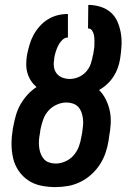

<svg xmlns="http://www.w3.org/2000/svg" viewBox="-20 -755 540 783"><path d="M206 8Q176 8 147 2Q118 -4 95 -19.5Q72 -35 56 -58.5Q40 -82 33.5 -110Q27 -138 27 -167.5Q27 -197 32 -228L35 -243Q39 -265 45.5 -287Q52 -309 64 -330Q76 -351 92.5 -369Q109 -387 129 -400Q116 -411 106.5 -425.5Q97 -440 92 -457Q87 -474 87 -492.5Q87 -511 90 -530Q94 -550 100 -571Q106 -592 116 -611Q126 -630 141.5 -647.5Q157 -665 176 -676.5Q195 -688 215.5 -693Q236 -698 257 -698V-602Q244 -602 233.5 -591.5Q223 -581 217 -568.5Q211 -556 207 -543Q203 -530 201 -517V-514Q198 -498 200 -482.5Q202 -467 211 -455.5Q220 -444 234.5 -438.5Q249 -433 265 -433Q282 -433 300 -440.5Q318 -448 331 -462.5Q344 -477 350 -494.5Q356 -512 359 -530L360 -532Q361 -542 363 -552Q365 -562 365 -572.5Q365 -583 365 -593Q365 -603 363 -612.5Q361 -622 355.5 -630.5Q350 -639 339 -639L340 -735Q365 -735 389.5 -727.5Q414 -720 432 -704Q450 -688 459.5 -665.5Q469 -643 473 -618.5Q477 -594 475.5 -568Q474 -542 470 -516Q467 -497 460.5 -478.5Q454 -460 443 -443Q432 -426 417 -412Q402 -398 384 -388Q401 -371 412 -348.5Q423 -326 428 -301.5Q433 -277 431.5 -250.5Q430 -224 425 -198L423 -183Q419 -157 410.5 -132Q402 -107 387.5 -84.5Q373 -62 352.5 -43.5Q332 -25 307.5 -13Q283 -1 257 3.5Q231 8 206 8ZM207 -88Q227 -88 247 -97Q267 -106 281 -122.5Q295 -139 302 -158.5Q309 -178 312 -198L315 -213Q317 -228 318.5 -242Q320 -256 318.5 -269.5Q317 -283 312.5 -296Q308 -309 299.5 -318.5Q291 -328 278 -332.5Q265 -337 251 -337Q231 -337 211 -328Q191 -319 177 -303Q163 -287 156 -267Q149 -247 145 -227L143 -212Q140 -198 139 -183.5Q138 -169 139.5 -155.5Q141 -142 145.5 -129.5Q150 -117 158.5 -107Q167 -97 180 -92.5Q193 -88 207 -88Z"/></svg>

Font: Iosevka Curly
Style: Bold Italic
Weight: 700
Italic angle: -9°
Monospace: yes
Designer: Belleve Invis
Foundry: Belleve Invis
Version: Version 22.1.2; ttfautohint (v1.8.4)